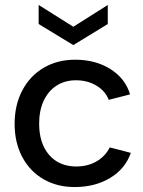

<svg xmlns="http://www.w3.org/2000/svg" viewBox="-20 -748 576 775"><path d="M39 -248Q39 -324 70 -383Q101 -442 156.5 -474.5Q212 -507 283 -507Q366 -507 426 -469Q486 -431 505 -367L419 -345Q405 -381 369 -402.5Q333 -424 287 -424Q242 -424 208.5 -402.5Q175 -381 156.5 -341.5Q138 -302 138 -249Q138 -169 178.5 -122.5Q219 -76 288 -76Q334 -76 369.5 -96.5Q405 -117 423 -153L508 -131Q486 -67 425 -30Q364 7 281 7Q210 7 155 -25Q100 -57 69.5 -115Q39 -173 39 -248ZM136 -651V-728L276 -640L415 -728V-651L276 -566Z"/></svg>

Font: AF Albert Sans Medium
Style: Regular
Weight: 500
Designer: Andreas Rasmussen
Foundry: a.Foundry
Version: Version 1.300;Glyphs 3.2 (3231)